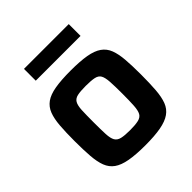

<svg xmlns="http://www.w3.org/2000/svg" viewBox="-190 -817 955 955"><g transform="rotate(-45 287.0 -340.0)"><path d="M287 8Q221 8 177 0Q133 -8 108 -26Q83 -44 71.5 -74Q60 -104 56.5 -149Q53 -194 53 -256Q53 -318 56.5 -362.5Q60 -407 71.5 -437Q83 -467 108 -485Q133 -503 177 -510.5Q221 -518 287 -518Q353 -518 396.5 -510.5Q440 -503 465.5 -485Q491 -467 502.5 -437Q514 -407 517.5 -362.5Q521 -318 521 -256Q521 -194 517.5 -149Q514 -104 502.5 -74Q491 -44 465.5 -26Q440 -8 396.5 0Q353 8 287 8ZM287 -99Q324 -99 345.5 -104Q367 -109 375.5 -124.5Q384 -140 386 -172Q388 -204 388 -256Q388 -308 386 -339.5Q384 -371 375.5 -386.5Q367 -402 345.5 -406.5Q324 -411 287 -411Q249 -411 228 -406.5Q207 -402 198 -386.5Q189 -371 187.5 -339.5Q186 -308 186 -256Q186 -204 187.5 -172Q189 -140 198 -124.5Q207 -109 228 -104Q249 -99 287 -99ZM129 -605V-688H444V-605Z"/></g></svg>

Font: Saira Thin SemiBold
Style: Regular
Weight: 600
Version: Version 1.101